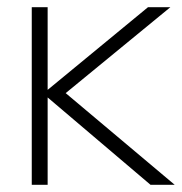

<svg xmlns="http://www.w3.org/2000/svg" viewBox="-20 -512 504 532"><path d="M68 0V-492H112V-263L390 -492H452L162 -254L464 0H397L112 -242V0Z"/></svg>

Font: Red Hat Display
Style: Regular
Weight: 300
Designer: Pentagram, MCKL
Foundry: Pentagram, MCKL
Version: Version 1.023